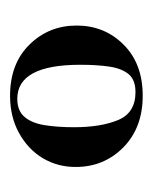

<svg xmlns="http://www.w3.org/2000/svg" viewBox="18 -688 297 372"><g transform="rotate(-90 166.0 -501.5)"><path d="M167 -373Q105 -373 67 -410.5Q29 -448 29 -503Q29 -538 46 -566.5Q63 -595 94.5 -612.5Q126 -630 167 -630Q229 -630 266 -592.5Q303 -555 303 -501Q303 -447 266 -410Q229 -373 167 -373ZM174 -387Q198 -387 209 -400.5Q220 -414 223.5 -438Q227 -462 227 -494Q227 -616 161 -616Q138 -616 126 -602Q114 -588 110 -563Q106 -538 106 -506Q106 -454 120 -420.5Q134 -387 174 -387Z"/></g></svg>

Font: Cormorant Infant Light
Style: Bold
Weight: 700
Version: Version 4.001